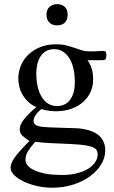

<svg xmlns="http://www.w3.org/2000/svg" viewBox="-20 -669 540 906"><path d="M481.9 -407.7Q481.9 -405.3 481 -398.7Q480 -392.1 477.5 -388.7Q475.1 -386.7 470.9 -386Q466.8 -385.3 461.9 -384.8Q456.5 -384.3 450.2 -384.8H393.1Q405.8 -367.7 412.6 -345.5Q419.4 -323.2 419.4 -295.4Q419.9 -264.6 408.2 -237.3Q396.5 -210 373.8 -189.2Q351.1 -168.5 318.4 -156.2Q285.6 -144 243.7 -144Q226.6 -144 209.5 -146.5Q192.4 -148.9 175.3 -154.3Q165.5 -147 156.7 -137.2Q147.9 -127.4 143.1 -117.4Q138.2 -107.4 138.4 -97.9Q138.7 -88.4 146 -81.5Q148.9 -78.6 153.1 -76.7Q157.2 -74.7 164.6 -73Q171.9 -71.3 183.6 -70.1Q195.3 -68.8 213.6 -68.1Q231.9 -67.4 258.1 -66.4Q284.2 -65.4 320.3 -64.5Q329.1 -64.5 344 -63.7Q358.9 -63 376.5 -59.8Q394 -56.6 411.6 -50Q429.2 -43.5 443.8 -32Q458.5 -20.5 467.5 -2.4Q476.6 15.6 476.6 41.5Q476.6 75.2 457.5 106.7Q438.5 138.2 404.8 162.8Q371.1 187.5 325.4 202.1Q279.8 216.8 226.1 216.8Q189 216.8 153.6 208.5Q118.2 200.2 90.8 187Q63.5 173.8 46.6 157Q29.8 140.1 29.8 123Q29.8 113.3 33.9 102.1Q38.1 90.8 48.1 76.2Q58.1 61.5 75.4 42Q92.8 22.5 119.1 -3.9Q96.7 -18.1 85 -29.3Q73.2 -40.5 73.2 -57.6Q73.2 -66.4 75.9 -75.9Q78.6 -85.4 86.9 -97.7Q95.2 -109.9 110.6 -126Q126 -142.1 151.4 -163.6Q129.9 -172.9 114 -187.7Q98.1 -202.6 87.4 -220.5Q76.7 -238.3 71.5 -258.5Q66.4 -278.8 66.4 -299.3Q66.4 -330.6 78.6 -359.6Q90.8 -388.7 113.5 -410.9Q136.2 -433.1 169.4 -446.5Q202.6 -460 244.1 -460Q272.9 -460 293.5 -454.6Q314 -449.2 331.3 -443.1Q348.6 -437 366.2 -431.6Q383.8 -426.3 406.7 -426.3Q421.9 -426.3 431.9 -427Q441.9 -427.7 449.2 -428.2Q456.5 -428.7 462.4 -428.7Q468.8 -428.7 475.6 -427.2Q481.9 -425.8 481.9 -407.7ZM333 -282.7Q333 -317.4 326.4 -345.7Q319.8 -374 307.1 -394.3Q294.4 -414.6 276.6 -425.8Q258.8 -437 235.8 -437Q218.3 -437 202.9 -430.4Q187.5 -423.8 176 -409.4Q164.6 -395 158 -373Q151.4 -351.1 151.4 -320.3Q151.4 -287.1 158 -259.3Q164.6 -231.4 177 -211.2Q189.5 -190.9 207.5 -179.7Q225.6 -168.5 249 -168.5Q266.6 -168.5 282 -175Q297.4 -181.6 308.8 -195.6Q320.3 -209.5 326.7 -231Q333 -252.4 333 -282.7ZM440.9 59.6Q440.9 47.9 435.8 39.3Q430.7 30.8 416.7 25.1Q402.8 19.5 378.7 16.1Q354.5 12.7 315.9 10.7Q260.7 8.3 218.3 6.3Q175.8 4.4 146 0Q125 24.4 112.5 43.7Q100.1 63 100.1 85.4Q100.1 101.1 112.3 114Q124.5 127 147 136.5Q169.4 146 200.4 151.4Q231.4 156.7 269 156.7Q313 156.7 345.2 148.2Q377.4 139.6 398.7 125.7Q419.9 111.8 430.4 94.5Q440.9 77.1 440.9 59.6ZM299.3 -599.6Q299.3 -575.7 286.1 -562.5Q272.9 -549.3 249 -549.3Q226.6 -549.3 212.9 -563Q199.2 -576.7 199.2 -599.6Q199.2 -622.1 212.9 -635.7Q226.6 -649.4 249 -649.4Q272.9 -649.4 286.1 -636.2Q299.3 -623 299.3 -599.6Z"/></svg>

Font: Doulos SIL Am
Style: Regular
Weight: 400
Designer: Walt Agee, Victor Gaultney, Peter Martin, Debbi Hosken, Becca Hirsbrunner
Foundry: SIL International
Version: Version 5.000